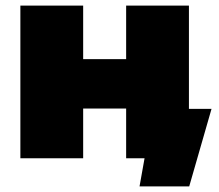

<svg xmlns="http://www.w3.org/2000/svg" viewBox="-20 -567 784 688"><path d="M738 -177 658 101H480L498 0H432V-178H278V0H53V-547H278V-355H432V-547H657V-177Z"/></svg>

Font: CMG Sans Black
Style: Regular
Weight: 900
Designer: Julieta Ulanovsky
Foundry: Julieta Ulanovsky
Version: Version 7.200